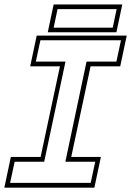

<svg xmlns="http://www.w3.org/2000/svg" viewBox="-37 -864 604 884"><path d="M-17 0 13 -141.5H150L239 -558.5H102L132 -700H546.5L516.5 -558.5H380L291 -141.5H427.5L397.5 0ZM9.5 -22H380.5L401.5 -119.5H264L361.5 -580.5H499L520 -678.5H149L128 -580.5H264.5L166.5 -119.5H30.5ZM183 -715.5 210 -843.5H526L499 -715.5ZM210 -736.5H482L500 -822H228Z"/></svg>

Font: Tourney Thin ExtraLight
Style: Italic
Weight: 250
Italic angle: -12°
Version: Version 1.015